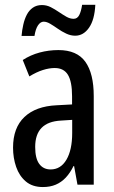

<svg xmlns="http://www.w3.org/2000/svg" viewBox="-20 -753 464 783"><path d="M218.3 -548.8Q293.9 -548.8 328.1 -501Q362.3 -453.1 362.3 -361.3V0H295.9L282.2 -75.7H279.8Q266.1 -47.9 248.3 -28.8Q230.5 -9.8 207.5 0Q184.6 9.8 154.8 9.8Q112.3 9.8 85.4 -12.9Q58.6 -35.6 45.9 -72.3Q33.2 -108.9 33.2 -150.9Q33.2 -231.9 79.6 -275.9Q126 -319.8 210.9 -323.7L273.9 -327.1V-360.4Q273.9 -419.9 257.1 -447.8Q240.2 -475.6 203.1 -475.6Q180.7 -475.6 155 -467.5Q129.4 -459.5 99.6 -441.4L72.8 -508.3Q104.5 -528.8 141.6 -538.8Q178.7 -548.8 218.3 -548.8ZM274.4 -264.2 228 -261.2Q175.3 -258.3 149.4 -231.4Q123.5 -204.6 123.5 -153.8Q123.5 -106.9 140.1 -84.5Q156.7 -62 186.5 -62Q227.5 -62 251 -101.8Q274.4 -141.6 274.4 -210.9ZM67.9 -606.4Q69.8 -629.9 75 -652.6Q80.1 -675.3 89.4 -693.1Q98.6 -710.9 114 -721.7Q129.4 -732.4 150.9 -732.4Q169.9 -732.4 186.8 -723.9Q203.6 -715.3 219.7 -704.3Q235.8 -693.4 250.7 -684.8Q265.6 -676.3 280.3 -676.3Q295.4 -676.3 303.2 -691.7Q311 -707 314.9 -733.4H368.7Q365.7 -672.4 343 -639.9Q320.3 -607.4 286.6 -607.4Q268.1 -607.4 250 -616Q231.9 -624.5 215.6 -636Q199.2 -647.5 184.8 -656Q170.4 -664.6 158.2 -664.6Q145 -664.6 135 -649.7Q125 -634.8 120.6 -606.4Z"/></svg>

Font: Open Sans Condensed Medium
Style: Regular
Weight: 500
Width: 3
Designer: Monotype Design Team
Foundry: Monotype Imaging Inc.
Version: Version 3.000